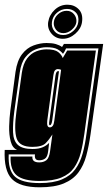

<svg xmlns="http://www.w3.org/2000/svg" viewBox="-39 -693 459 817"><path d="M130 104Q46 104 11.5 68.5Q-23 33 -19 -55H34Q14 -63 6.5 -91.5Q-1 -120 0 -156Q1 -192 5 -222L27 -387Q34 -435 54.5 -462Q75 -489 103.5 -499.5Q132 -510 159 -510Q183 -510 198.5 -505.5Q214 -501 225 -493L233 -506H400L346 -120Q339 -71 328 -30Q317 11 294.5 41Q272 71 232.5 87.5Q193 104 130 104ZM130 86Q188 86 224.5 70.5Q261 55 281.5 27Q302 -1 312.5 -39Q323 -77 329 -123L380 -487H242Q238 -478 235.5 -473.5Q233 -469 229 -464Q221 -475 205.5 -483.5Q190 -492 159 -492Q136 -492 112 -482.5Q88 -473 69.5 -450Q51 -427 45 -384L22 -220Q15 -166 16.5 -130Q18 -94 37 -76.5Q56 -59 99 -59Q126 -59 143 -66.5Q160 -74 170 -85L166 -50Q163 -25 152.5 -18Q142 -11 128 -11Q115 -11 111.5 -18.5Q108 -26 110 -36H-2Q-5 32 25 59Q55 86 130 86ZM130 77Q61 77 32.5 53.5Q4 30 6 -27H99Q96 -2 128 -2Q146 -2 158 -11Q170 -20 174 -49L184 -121Q171 -100 155.5 -84Q140 -68 99 -68Q44 -68 32 -103.5Q20 -139 31 -219L54 -384Q60 -423 76.5 -444.5Q93 -466 115.5 -474.5Q138 -483 159 -483Q194 -483 208.5 -471.5Q223 -460 228 -446L247 -478H369L320 -124Q314 -79 304.5 -42.5Q295 -6 276 21Q257 48 222 62.5Q187 77 130 77ZM173 -151Q180 -151 185 -157Q190 -163 192 -179L221 -396Q214 -399 207 -399Q200 -399 195 -393.5Q190 -388 188 -372L162 -179Q159 -151 173 -151ZM173 -160Q168 -160 171 -178L197 -371Q200 -390 207 -390H212L183 -179Q180 -160 173 -160ZM228 -528Q199 -528 180.5 -549.5Q162 -571 166 -599Q171 -630 194 -651.5Q217 -673 248 -673Q277 -673 296 -653.5Q315 -634 310 -599Q306 -571 281.5 -549.5Q257 -528 228 -528ZM230 -544Q253 -544 272 -560.5Q291 -577 294 -599Q298 -625 283.5 -640Q269 -655 246 -655Q222 -655 203.5 -639Q185 -623 182 -599Q179 -577 192.5 -560.5Q206 -544 230 -544ZM231 -552Q210 -552 199 -567Q188 -582 190 -599Q192 -618 208 -632.5Q224 -647 245 -647Q264 -647 276 -632.5Q288 -618 286 -599Q284 -582 267 -567Q250 -552 231 -552Z"/></svg>

Font: Alumni Sans Collegiate One
Style: Italic
Weight: 400
Italic angle: -8°
Designer: Robert E. Leuschke
Foundry: Robert E. Leuschke
Version: Version 1.100